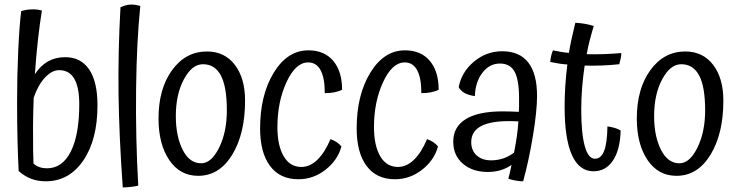

<svg xmlns="http://www.w3.org/2000/svg" viewBox="-20 -762 3235 843"><path d="M408 -300Q408 -148 345.5 -57Q283 34 181 34Q146 34 117 23Q88 12 62 -11Q59 -66 57 -142Q55 -218 55 -319Q55 -429 60 -538.5Q65 -648 73 -713Q84 -717 97.5 -719Q111 -721 128 -721Q136 -721 143 -720Q150 -719 164 -716Q155 -661 147 -590.5Q139 -520 133 -436Q158 -474 191 -492.5Q224 -511 266 -511Q335 -511 371.5 -457Q408 -403 408 -300ZM127 -44Q139 -33 154 -28Q169 -23 186 -23Q254 -23 291 -97Q328 -171 328 -304Q328 -379 306 -416.5Q284 -454 240 -454Q208 -454 177.5 -421.5Q147 -389 128 -333Q127 -301 126 -270Q125 -239 125 -210Q125 -130 125.5 -99Q126 -68 127 -44Z M587 53Q577 56 555.5 58.5Q534 61 519 61Q503 -162 500.5 -348.5Q498 -535 509 -730Q519 -735 531.5 -738.5Q544 -742 556 -742Q566 -742 575.5 -740.5Q585 -739 596 -736Q580 -581 577.5 -369.5Q575 -158 587 53Z M676 -242Q676 -372 735.5 -454Q795 -536 889 -536Q966 -536 1011 -477.5Q1056 -419 1056 -320Q1056 -175 999.5 -82.5Q943 10 850 10Q770 10 723 -59.5Q676 -129 676 -242ZM976 -278Q976 -380 950 -430Q924 -480 871 -480Q823 -480 787.5 -414Q752 -348 752 -252Q752 -164 782 -104.5Q812 -45 863 -45Q908 -45 942 -113.5Q976 -182 976 -278Z M1482 -368Q1466 -360 1447 -356.5Q1428 -353 1406 -353Q1406 -420 1387.5 -454Q1369 -488 1333 -488Q1278 -488 1238 -401.5Q1198 -315 1198 -204Q1198 -123 1225.5 -76Q1253 -29 1303 -29Q1341 -29 1373.5 -60.5Q1406 -92 1431 -151Q1446 -146 1458 -138Q1470 -130 1479 -119Q1463 -59 1409.5 -17Q1356 25 1290 25Q1209 25 1165.5 -33.5Q1122 -92 1122 -198Q1122 -345 1182 -443Q1242 -541 1334 -541Q1404 -541 1443 -495Q1482 -449 1482 -368Z M1906 -368Q1890 -360 1871 -356.5Q1852 -353 1830 -353Q1830 -420 1811.5 -454Q1793 -488 1757 -488Q1702 -488 1662 -401.5Q1622 -315 1622 -204Q1622 -123 1649.5 -76Q1677 -29 1727 -29Q1765 -29 1797.5 -60.5Q1830 -92 1855 -151Q1870 -146 1882 -138Q1894 -130 1903 -119Q1887 -59 1833.5 -17Q1780 25 1714 25Q1633 25 1589.5 -33.5Q1546 -92 1546 -198Q1546 -345 1606 -443Q1666 -541 1758 -541Q1828 -541 1867 -495Q1906 -449 1906 -368Z M2338 -341Q2338 -275 2320 -166Q2302 -57 2277 34Q2262 34 2245 31Q2228 28 2212 23Q2213 19 2214 13.5Q2215 8 2218 -1Q2221 -17 2223 -24.5Q2225 -32 2226 -38Q2205 -23 2178.5 -15Q2152 -7 2122 -7Q2054 -7 2012 -43.5Q1970 -80 1970 -140Q1970 -205 2025 -239Q2080 -273 2187 -273Q2203 -273 2218 -272.5Q2233 -272 2258 -271Q2259 -281 2259 -293Q2259 -305 2259 -331Q2259 -411 2239.5 -447Q2220 -483 2175 -483Q2129 -483 2098 -442.5Q2067 -402 2065 -340Q2037 -344 2020 -353.5Q2003 -363 1994 -379Q2006 -445 2060.5 -491Q2115 -537 2185 -537Q2261 -537 2299.5 -487.5Q2338 -438 2338 -341ZM2049 -138Q2049 -101 2073 -79.5Q2097 -58 2136 -58Q2164 -58 2189.5 -66.5Q2215 -75 2237 -92Q2245 -133 2249.5 -165Q2254 -197 2256 -229Q2153 -235 2101 -212.5Q2049 -190 2049 -138Z M2647 -207Q2663 -205 2678.5 -200.5Q2694 -196 2705 -189Q2703 -105 2671.5 -57.5Q2640 -10 2586 -10Q2523 -10 2491 -81.5Q2459 -153 2459 -293Q2459 -339 2462 -385Q2465 -431 2471 -479Q2452 -480 2433.5 -483Q2415 -486 2396 -490Q2397 -504 2400 -517Q2403 -530 2408 -541Q2427 -537 2444 -534Q2461 -531 2478 -530Q2482 -556 2488.5 -586.5Q2495 -617 2506 -662Q2527 -661 2547.5 -657.5Q2568 -654 2587 -648Q2577 -615 2569 -584Q2561 -553 2556 -524Q2596 -523 2634 -524.5Q2672 -526 2708 -529Q2708 -519 2705.5 -506.5Q2703 -494 2699 -480Q2662 -476 2623.5 -474.5Q2585 -473 2547 -474Q2540 -427 2536 -378Q2532 -329 2532 -282Q2532 -176 2547.5 -120.5Q2563 -65 2592 -65Q2619 -65 2632.5 -99.5Q2646 -134 2647 -207Z M2776 -242Q2776 -372 2835.5 -454Q2895 -536 2989 -536Q3066 -536 3111 -477.5Q3156 -419 3156 -320Q3156 -175 3099.5 -82.5Q3043 10 2950 10Q2870 10 2823 -59.5Q2776 -129 2776 -242ZM3076 -278Q3076 -380 3050 -430Q3024 -480 2971 -480Q2923 -480 2887.5 -414Q2852 -348 2852 -252Q2852 -164 2882 -104.5Q2912 -45 2963 -45Q3008 -45 3042 -113.5Q3076 -182 3076 -278Z"/></svg>

Font: Atma
Style: Regular
Weight: 400
Designer: Gregori Vincens, Jeremie Hornus, Riccardo Olocco, Yoann Minet.
Foundry: black foundry
Version: Version 1.102;PS 1.100;hotconv 1.0.86;makeotf.lib2.5.63406